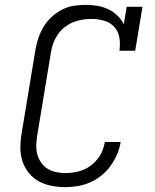

<svg xmlns="http://www.w3.org/2000/svg" viewBox="-20 -763 640 791"><path d="M250 8Q220 8 192 2.5Q164 -3 140 -16Q116 -29 98.5 -51Q81 -73 72.5 -99Q64 -125 64 -154.5Q64 -184 69 -213L126 -558Q130 -582 138 -606Q146 -630 159.5 -652.5Q173 -675 192.5 -693Q212 -711 235 -723Q258 -735 283 -739Q308 -743 333 -743Q357 -743 381 -739Q405 -735 426 -725Q447 -715 463.5 -699Q480 -683 490 -663L502 -735H567L537 -554H472Q476 -581 472 -607Q468 -633 451.5 -651.5Q435 -670 409.5 -677.5Q384 -685 358 -685Q339 -685 319.5 -682Q300 -679 281.5 -671.5Q263 -664 246.5 -651Q230 -638 218.5 -621.5Q207 -605 200 -586.5Q193 -568 190 -548L133 -203Q130 -184 129.5 -164Q129 -144 134 -126Q139 -108 150 -92.5Q161 -77 176.5 -67.5Q192 -58 211 -54Q230 -50 250 -50Q268 -50 286.5 -53Q305 -56 322.5 -63Q340 -70 355.5 -82Q371 -94 383 -109.5Q395 -125 402 -142.5Q409 -160 412 -178H477Q473 -152 462.5 -127.5Q452 -103 436 -80.5Q420 -58 398.5 -40.5Q377 -23 352 -12Q327 -1 301 3.5Q275 8 250 8Z"/></svg>

Font: Iosevka Slab LtExObl
Style: Regular
Weight: 300
Width: 7
Italic angle: -9°
Monospace: yes
Designer: Belleve Invis
Foundry: Belleve Invis
Version: Version 11.1.0; ttfautohint (v1.8.3)